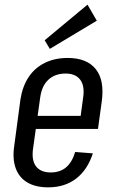

<svg xmlns="http://www.w3.org/2000/svg" viewBox="-20 -797 499 825"><path d="M187 8Q133 8 97.5 -13Q62 -34 47.5 -74Q33 -114 41 -169L68 -371Q77 -427 103.5 -466.5Q130 -506 173 -527Q216 -548 271 -548Q353 -548 391.5 -500Q430 -452 417 -359L401 -243H119L127 -299H341L322 -265L337 -376Q345 -427 325 -454Q305 -481 262 -481Q217 -481 188.5 -455Q160 -429 153 -380L122 -158Q115 -108 135 -82Q155 -56 198 -56Q238 -56 264 -78Q290 -100 303 -144L379 -138Q356 -67 307 -29.5Q258 8 187 8ZM396 -708 194 -587 172 -624 356 -777Z"/></svg>

Font: Pathway Extreme Condensed
Style: Italic
Weight: 400
Width: 3
Italic angle: -8°
Version: Version 1.001;gftools[0.9.26]